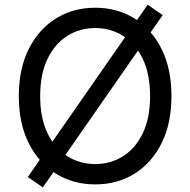

<svg xmlns="http://www.w3.org/2000/svg" viewBox="-20 -770 805 812"><path d="M382.8 9.8Q289.6 9.8 216.6 -35.4Q143.6 -80.6 101.6 -164.3Q59.6 -248 59.6 -363.3Q59.6 -479 101.6 -562.7Q143.6 -646.5 216.6 -691.9Q289.6 -737.3 382.8 -737.3Q476.1 -737.3 548.8 -691.9Q621.6 -646.5 663.3 -562.7Q705.1 -479 705.1 -363.3Q705.1 -248 663.3 -164.3Q621.6 -80.6 548.8 -35.4Q476.1 9.8 382.8 9.8ZM382.8 -76.2Q447.8 -76.2 500.2 -109.1Q552.7 -142.1 583.7 -206.3Q614.7 -270.5 614.7 -363.3Q614.7 -457 583.7 -521.2Q552.7 -585.4 500.2 -618.4Q447.8 -651.4 382.8 -651.4Q317.4 -651.4 264.6 -618.2Q211.9 -585 180.9 -520.8Q149.9 -456.5 149.9 -363.3Q149.9 -270.5 180.9 -206.5Q211.9 -142.6 264.6 -109.4Q317.4 -76.2 382.8 -76.2ZM161.1 22.5 97.7 -21.5 604.5 -750 668 -706.1Z"/></svg>

Font: Inter
Style: Regular
Weight: 400
Designer: Rasmus Andersson
Foundry: rsms
Version: Version 4.001;git-9221beed3